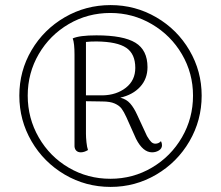

<svg xmlns="http://www.w3.org/2000/svg" viewBox="-20 -723 868 755"><path d="M773 -347Q773 -250 725 -167.5Q677 -85 594.5 -36.5Q512 12 415 12Q317 12 234.5 -36.5Q152 -85 104 -167.5Q56 -250 56 -347Q56 -444 104 -525.5Q152 -607 234.5 -655Q317 -703 415 -703Q512 -703 594.5 -655Q677 -607 725 -525Q773 -443 773 -347ZM739 -347Q739 -435 695.5 -509.5Q652 -584 577 -628Q502 -672 414 -672Q325 -672 250.5 -628.5Q176 -585 132.5 -510.5Q89 -436 89 -347Q89 -258 132.5 -182.5Q176 -107 250.5 -63.5Q325 -20 414 -20Q503 -20 577.5 -64Q652 -108 695.5 -183Q739 -258 739 -347ZM613 -168Q617 -160 617 -152Q617 -139 605 -131.5Q593 -124 578 -124Q542 -124 515 -177L477 -262Q467 -284 458 -296Q449 -308 431 -316Q413 -324 382 -324L318 -325V-197Q318 -183 320 -163.5Q322 -144 326 -133Q311 -124 298 -124Q287 -124 280.5 -130Q274 -136 273 -147V-508Q273 -553 266 -572Q293 -584 359 -584Q465 -584 512.5 -555Q560 -526 560 -459Q560 -413 531 -381.5Q502 -350 453 -339Q477 -333 492 -316Q507 -299 520 -270L558 -188Q568 -171 575 -164.5Q582 -158 591 -158Q604 -158 613 -168ZM383 -348Q438 -349 475 -378Q512 -407 512 -456Q512 -511 476.5 -535Q441 -559 360 -560Q334 -560 318 -558V-348Z"/></svg>

Font: Arima Madurai Light
Style: Regular
Weight: 300
Designer: Joana Correia and Natanael Gama
Foundry: NDISCOVER
Version: Version 1.020